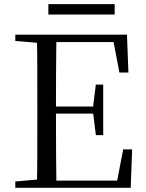

<svg xmlns="http://www.w3.org/2000/svg" viewBox="-20 -893 692 913"><path d="M210 -823.8V-873.3H525.3V-823.8ZM52.8 0V-30.1L190.9 -42.1H202.2V0ZM155.3 0Q157.3 -83.6 157.4 -167.7Q157.5 -251.7 157.5 -336.8V-391.1Q157.5 -476.1 157.4 -560.4Q157.3 -644.8 155.3 -728H248.3Q247.1 -645.2 246.6 -559.4Q246.1 -473.5 246.1 -379.9V-357.6Q246.1 -257.3 246.6 -170.7Q247.1 -84.1 248.3 0ZM202.2 0V-34.3H576.6L532.4 -8.9L565.7 -182.5H608.3L601.6 0ZM202.2 -352.7V-386.4H442.5V-352.7ZM435.8 -250.4 422.2 -361.4V-382.4L435.8 -490.8H470.8V-250.4ZM52.8 -698V-728H202.2V-686.9H190.9ZM547.7 -548 514.8 -720.9 559.3 -693H202.2V-728H583.8L590.7 -548Z"/></svg>

Font: Noto Serif KR ExtraLight
Style: Regular
Weight: 200
Designer: Ryoko NISHIZUKA 西塚涼子 (kana & ideographs); Frank Grießhammer (Latin, Greek & Cyrillic); Wenlong ZHANG 张文龙 (bopomofo); San
Foundry: Adobe
Version: Version 2.002-H1;hotconv 1.1.0;makeotfexe 2.6.0